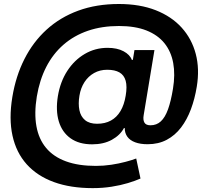

<svg xmlns="http://www.w3.org/2000/svg" viewBox="-20 -744 1055 971"><path d="M448.9 207.4Q336.6 207.4 252.4 176.7Q168.3 146 115.1 86.9Q62 27.8 43.2 -57.9Q24.3 -143.7 42.4 -253.4Q59.8 -359 103.5 -445.3Q147.2 -531.7 215.5 -594Q283.9 -656.4 375.8 -690.1Q467.7 -723.8 581.3 -723.8Q687.1 -723.8 767.3 -692.4Q847.5 -660.9 898.8 -604.2Q950 -547.5 970 -471.3Q990 -395.1 975.1 -305.3Q965.2 -244.5 945.6 -191.8Q926 -139.1 895.7 -99.2Q865.4 -59.4 823.3 -37Q781.2 -14.6 726.5 -14.6Q689.6 -14.6 663.6 -24.3Q637.6 -33.9 624.2 -52.3Q610.8 -70.7 610.8 -96.4H606.9Q587.7 -60.3 546 -37.2Q504.2 -14.1 446 -14.1Q379.4 -14.1 336.7 -44.7Q294 -75.2 277.4 -130.1Q260.9 -185.1 272.7 -257.9Q284.7 -330.4 320.2 -385.3Q355.8 -440.2 408.5 -471.1Q461.2 -502.1 524 -502.1Q572.4 -502.1 604.8 -484.8Q637.2 -467.4 646.7 -441.2H651.9L660 -490.9H761.1L706.6 -161.5Q702.5 -138.2 710.2 -124.3Q717.9 -110.4 740.9 -110.4Q771.8 -110.4 793.3 -130.2Q814.9 -150 829.7 -191Q844.5 -232 854.8 -295.2Q866.6 -366.8 856 -425.2Q845.4 -483.5 811.7 -525.4Q778 -567.2 720.7 -589.9Q663.3 -612.5 581.5 -612.5Q495.1 -612.5 424.7 -588.4Q354.2 -564.2 301.2 -518.1Q248.2 -472.1 214.1 -405.9Q180.1 -339.7 166.2 -255.9Q152.4 -171 164.2 -105.6Q176 -40.3 213.4 4.4Q250.8 49.1 313.7 72Q376.5 95 464.7 95Q504.6 95 543.2 89.1Q581.9 83.2 614.6 74.5Q647.4 65.9 668.9 57.6L690.5 158.9Q664.5 170.5 627.2 181.8Q589.9 193.1 544.8 200.2Q499.7 207.4 448.9 207.4ZM471.1 -118.1Q511.4 -118.1 540.9 -134.4Q570.5 -150.6 589.4 -182.4Q608.2 -214.1 615.7 -260.4Q623.6 -306.9 615.5 -335.7Q607.4 -364.4 584 -377.8Q560.7 -391.2 522 -391.2Q485.3 -391.2 456 -374.8Q426.6 -358.3 407.5 -329.1Q388.3 -299.8 381.8 -260.4Q375 -219.3 381.5 -187.1Q388 -154.9 410.1 -136.5Q432.2 -118.1 471.1 -118.1Z"/></svg>

Font: Adwaita Sans
Style: Italic
Weight: 400
Italic angle: -9.39999°
Designer: Rasmus Andersson
Foundry: rsms
Version: Version 4.001;git-9221beed3